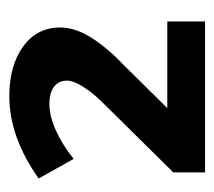

<svg xmlns="http://www.w3.org/2000/svg" viewBox="-44 -776 460 412"><g transform="rotate(-90 186.0 -570.0)"><path d="M177 -585Q195 -604 207 -623.5Q219 -643 219 -656Q219 -674 206 -684Q193 -694 169 -694Q143 -694 112 -680Q81 -666 51 -642L9 -717Q51 -747 95.5 -763.5Q140 -780 186 -780Q251 -780 292 -750.5Q333 -721 333 -671Q333 -638 310.5 -603Q288 -568 251 -533L160 -441H346V-360H22V-428Z"/></g></svg>

Font: Alexandria SemiBold
Style: Regular
Weight: 600
Designer: Mohamed Gaber
Foundry: Kief Type Foundry
Version: Version 5.100